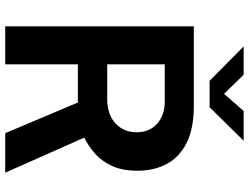

<svg xmlns="http://www.w3.org/2000/svg" viewBox="-129 -825 954 736"><g transform="rotate(90 348.0 -457.0)"><path d="M81 0V-723H386Q472.5 -723 527.5 -695.5Q582.5 -668 608.5 -619.2Q634.5 -570.5 634.5 -507Q634.5 -450 616.8 -410.8Q599 -371.5 570.2 -345.5Q541.5 -319.5 507.5 -303L642 0H490.5L373 -278.5H226.5V0ZM226.5 -391H360Q418.5 -391 452.8 -422.5Q487 -454 487 -503.5Q487 -553.5 454 -582.5Q421 -611.5 370.5 -611.5H226.5ZM289.5 -783.5 158 -914H266.5L339.5 -839L405.5 -914H519.5L391 -783.5Z"/></g></svg>

Font: Public Sans Thin
Style: Bold
Weight: 700
Version: Version 2.001